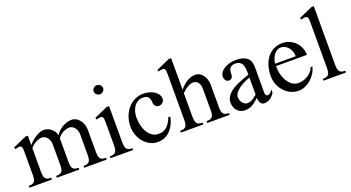

<svg xmlns="http://www.w3.org/2000/svg" viewBox="-49 -1254 3335 1822"><g transform="rotate(-20 1618.5 -343.0)"><path d="M87.9 -323.2Q87.9 -342.8 87.4 -356.7Q86.9 -370.6 84.2 -379.9Q81.5 -389.2 75.4 -393.6Q69.3 -397.9 58.1 -397.9Q50.3 -397.9 40.5 -396Q30.8 -394 17.1 -390.1L9.8 -408.2L147 -469.2H170.9V-374Q187 -393.1 207 -410.4Q227.1 -427.7 248.3 -440.7Q269.5 -453.6 290.8 -461.4Q312 -469.2 331.1 -469.2Q349.6 -469.2 368.7 -461.9Q387.7 -454.6 403.8 -441.7Q419.9 -428.7 431.4 -410.9Q442.9 -393.1 446.8 -372.1Q457.5 -392.1 475.6 -409.9Q493.7 -427.7 515.9 -440.9Q538.1 -454.1 562.7 -461.7Q587.4 -469.2 610.8 -469.2Q634.3 -469.2 655.3 -457.8Q676.3 -446.3 691.7 -426.8Q707 -407.2 716.1 -380.9Q725.1 -354.5 725.1 -325.2V-106.9Q725.1 -82.5 727.8 -65.7Q730.5 -48.8 738.3 -38.1Q746.1 -27.3 760.3 -22.7Q774.4 -18.1 796.9 -18.1V0H569.8V-18.1Q592.8 -18.1 606.9 -22.9Q621.1 -27.8 628.9 -38.6Q636.7 -49.3 639.4 -66.2Q642.1 -83 642.1 -106.9V-312Q642.1 -331.5 636 -348.9Q629.9 -366.2 619.6 -379.2Q609.4 -392.1 595.7 -399.7Q582 -407.2 566.9 -407.2Q549.8 -407.2 532.2 -402.1Q514.6 -397 498.5 -388.2Q482.4 -379.4 469.2 -367.4Q456.1 -355.5 448.2 -341.8V-106.9Q448.2 -82.5 450.9 -65.7Q453.6 -48.8 461.4 -38.1Q469.2 -27.3 483.4 -22.7Q497.6 -18.1 520 -18.1V0H293V-18.1Q315.9 -18.1 330.1 -22.9Q344.2 -27.8 352.1 -38.6Q359.9 -49.3 362.5 -66.2Q365.2 -83 365.2 -106.9V-312Q365.2 -331.5 359.1 -348.9Q353 -366.2 342.8 -379.2Q332.5 -392.1 318.8 -399.7Q305.2 -407.2 290 -407.2Q274.4 -407.2 257.3 -401.9Q240.2 -396.5 224.1 -387.7Q208 -378.9 194.1 -366.9Q180.2 -355 170.9 -341.8V-106.9Q170.9 -82.5 173.8 -65.7Q176.8 -48.8 184.6 -38.1Q192.4 -27.3 206.5 -22.7Q220.7 -18.1 243.2 -18.1V0H16.1V-18.1Q39.1 -18.1 53.2 -22.9Q67.4 -27.8 75 -38.6Q82.5 -49.3 85.2 -66.2Q87.9 -83 87.9 -106.9Z M949.2 -695.8Q959 -695.8 967.5 -692.1Q976.1 -688.5 982.7 -682.1Q989.3 -675.8 993.2 -667.5Q997.1 -659.2 997.1 -649.9Q997.1 -640.6 993.2 -632.3Q989.3 -624 982.7 -617.7Q976.1 -611.3 967.5 -607.7Q959 -604 949.2 -604Q939.5 -604 930.9 -607.7Q922.4 -611.3 915.8 -617.7Q909.2 -624 905.3 -632.3Q901.4 -640.6 901.4 -649.9Q901.4 -659.2 905.3 -667.5Q909.2 -675.8 915.8 -682.1Q922.4 -688.5 930.9 -692.1Q939.5 -695.8 949.2 -695.8ZM908.2 -323.2Q908.2 -342.8 907.7 -356.7Q907.2 -370.6 904.5 -379.9Q901.9 -389.2 895.8 -393.6Q889.6 -397.9 878.4 -397.9Q870.6 -397.9 860.6 -396Q850.6 -394 837.4 -390.1L830.1 -408.2L967.3 -469.2H991.2V-106.9Q991.2 -82.5 994.1 -65.7Q997.1 -48.8 1004.9 -38.1Q1012.7 -27.3 1026.6 -22.7Q1040.5 -18.1 1063 -18.1V0H835.9V-18.1Q858.9 -18.1 873 -22.9Q887.2 -27.8 895 -38.6Q902.8 -49.3 905.5 -66.2Q908.2 -83 908.2 -106.9Z M1312 9.8Q1271 9.8 1235.4 -8.1Q1199.7 -25.9 1172.9 -56.6Q1146 -87.4 1130.6 -128.9Q1115.2 -170.4 1115.2 -217.8Q1115.2 -270 1132.3 -315.9Q1149.4 -361.8 1178.7 -395.8Q1208 -429.7 1247.6 -449.5Q1287.1 -469.2 1332 -469.2Q1367.2 -469.2 1396.7 -460.9Q1426.3 -452.6 1447.8 -438Q1469.2 -423.3 1481.2 -403.3Q1493.2 -383.3 1493.2 -359.9Q1493.2 -349.6 1488.3 -340.3Q1483.4 -331.1 1475.6 -324Q1467.8 -316.9 1458 -313Q1448.2 -309.1 1438 -309.1Q1426.8 -309.1 1417.7 -313.5Q1408.7 -317.9 1402.3 -325.2Q1396 -332.5 1392.6 -341.6Q1389.2 -350.6 1389.2 -359.9Q1389.2 -376 1386 -389.6Q1382.8 -403.3 1375 -413.6Q1367.2 -423.8 1353.5 -429.4Q1339.8 -435.1 1318.8 -435.1Q1290.5 -435.1 1268.1 -422.6Q1245.6 -410.2 1230.2 -388.7Q1214.8 -367.2 1206.5 -338.4Q1198.2 -309.6 1198.2 -276.9Q1198.2 -232.9 1208.7 -193.4Q1219.2 -153.8 1238.3 -124.3Q1257.3 -94.7 1284.2 -77.4Q1311 -60.1 1344.2 -60.1Q1373.5 -60.1 1395.5 -69.6Q1417.5 -79.1 1434.1 -95.7Q1450.7 -112.3 1462.9 -134Q1475.1 -155.8 1484.9 -180.2L1503.9 -173.8Q1493.7 -130.4 1475.8 -96.2Q1458 -62 1433.6 -38.6Q1409.2 -15.1 1378.7 -2.7Q1348.1 9.8 1312 9.8Z M1700.2 -376Q1737.8 -422.9 1778.8 -446Q1819.8 -469.2 1862.3 -469.2Q1884.3 -469.2 1903.3 -458.3Q1922.4 -447.3 1936.5 -428.5Q1950.7 -409.7 1959 -384.3Q1967.3 -358.9 1967.3 -330.1V-106.9Q1967.3 -82.5 1970 -65.7Q1972.7 -48.8 1980.5 -38.1Q1988.3 -27.3 2002.4 -22.7Q2016.6 -18.1 2039.1 -18.1V0H1812V-18.1Q1835 -18.1 1849.1 -22.9Q1863.3 -27.8 1871.1 -38.6Q1878.9 -49.3 1881.6 -66.2Q1884.3 -83 1884.3 -106.9V-314.9Q1884.3 -360.4 1865.5 -383.8Q1846.7 -407.2 1817.4 -407.2Q1804.2 -407.2 1789.6 -402.6Q1774.9 -397.9 1759.5 -389.2Q1744.1 -380.4 1729 -368.2Q1713.9 -356 1700.2 -340.8V-106.9Q1700.2 -82.5 1703.1 -65.7Q1706.1 -48.8 1713.9 -38.1Q1721.7 -27.3 1735.6 -22.7Q1749.5 -18.1 1772 -18.1V0H1545.4V-18.1Q1568.4 -18.1 1582.5 -22.9Q1596.7 -27.8 1604.2 -38.6Q1611.8 -49.3 1614.5 -66.2Q1617.2 -83 1617.2 -106.9V-549.8Q1617.2 -569.3 1616.7 -583.5Q1616.2 -597.7 1613.5 -606.9Q1610.8 -616.2 1604.7 -620.6Q1598.6 -625 1587.4 -625Q1579.6 -625 1569.6 -623Q1559.6 -621.1 1546.4 -617.2L1539.1 -634.8L1676.3 -695.8H1700.2Z M2418.5 -86.9Q2418.5 -72.8 2423.8 -62.3Q2429.2 -51.8 2441.4 -51.8Q2458.5 -51.8 2470 -63.5Q2481.4 -75.2 2492.2 -91.8V-58.1Q2484.4 -44.4 2473.6 -32.2Q2462.9 -20 2449.5 -10.7Q2436 -1.5 2419.9 4.2Q2403.8 9.8 2385.3 9.8Q2372.1 9.8 2362.5 2.9Q2353 -3.9 2347.2 -14.4Q2341.3 -24.9 2338.4 -37.8Q2335.4 -50.8 2335.4 -63Q2320.8 -50.3 2306.6 -37.6Q2292.5 -24.9 2275.9 -14.2Q2259.3 -3.4 2239 3.2Q2218.8 9.8 2192.4 9.8Q2167.5 9.8 2147.7 1Q2127.9 -7.8 2114 -23.2Q2100.1 -38.6 2092.8 -59.6Q2085.4 -80.6 2085.4 -105Q2085.4 -131.8 2096.4 -154.1Q2107.4 -176.3 2126.2 -194.6Q2145 -212.9 2169.9 -227.8Q2194.8 -242.7 2222.4 -255.1Q2250 -267.6 2279.1 -277.8Q2308.1 -288.1 2335.4 -297.9V-326.2Q2335.4 -357.4 2329.8 -379.2Q2324.2 -400.9 2313.7 -414.1Q2303.2 -427.2 2288.1 -433.1Q2272.9 -439 2254.4 -439Q2233.4 -439 2220 -432.9Q2206.5 -426.8 2199 -417Q2191.4 -407.2 2188.7 -394.8Q2186 -382.3 2186 -369.1Q2186 -356.9 2184.3 -345.9Q2182.6 -335 2178 -326.4Q2173.3 -317.9 2165.3 -313Q2157.2 -308.1 2145 -308.1Q2125.5 -308.1 2113.3 -323.2Q2101.1 -338.4 2101.1 -361.8Q2101.1 -384.8 2114.7 -404.3Q2128.4 -423.8 2151.6 -438.2Q2174.8 -452.6 2205.3 -460.9Q2235.8 -469.2 2270 -469.2Q2311 -469.2 2339.4 -460.4Q2367.7 -451.7 2385.3 -435.8Q2402.8 -419.9 2410.6 -397.5Q2418.5 -375 2418.5 -347.2ZM2335.4 -268.1Q2308.6 -258.8 2279.3 -244.9Q2250 -231 2225.3 -213.4Q2200.7 -195.8 2184.6 -174.6Q2168.5 -153.3 2168.5 -128.9Q2168.5 -111.8 2174.1 -96.9Q2179.7 -82 2189.2 -70.6Q2198.7 -59.1 2210.9 -52.5Q2223.1 -45.9 2236.3 -45.9Q2250 -45.9 2262.7 -49.8Q2275.4 -53.7 2287.4 -60.8Q2299.3 -67.9 2311 -76.9Q2322.8 -85.9 2335.4 -96.2Z M2734.9 9.8Q2692.4 9.8 2655.3 -7.8Q2618.2 -25.4 2590.3 -55.4Q2562.5 -85.4 2546.4 -126Q2530.3 -166.5 2530.3 -212.9Q2530.3 -268.6 2544.9 -315.4Q2559.6 -362.3 2586.4 -396.5Q2613.3 -430.7 2651.4 -450Q2689.5 -469.2 2735.8 -469.2Q2776.9 -469.2 2811 -454.6Q2845.2 -439.9 2869.9 -414.8Q2894.5 -389.6 2908.2 -356Q2921.9 -322.3 2921.9 -284.2H2609.9Q2609.9 -237.8 2620.8 -196.8Q2631.8 -155.8 2651.4 -125.5Q2670.9 -95.2 2698 -77.6Q2725.1 -60.1 2757.8 -60.1Q2784.7 -60.1 2810.5 -68.4Q2836.4 -76.7 2857.7 -90.8Q2878.9 -105 2894 -123.8Q2909.2 -142.6 2915 -164.1L2933.1 -161.1Q2924.3 -126 2904.3 -94.7Q2884.3 -63.5 2857.4 -40.3Q2830.6 -17.1 2798.8 -3.7Q2767.1 9.8 2734.9 9.8ZM2817.9 -308.1Q2817.9 -334.5 2809.6 -357.4Q2801.3 -380.4 2786.6 -397.7Q2772 -415 2752.2 -425Q2732.4 -435.1 2710 -435.1Q2691.4 -435.1 2674.1 -425Q2656.7 -415 2643.3 -397.7Q2629.9 -380.4 2620.8 -357.4Q2611.8 -334.5 2609.9 -308.1Z M3141.1 -106.9Q3141.1 -82.5 3143.8 -65.7Q3146.5 -48.8 3154.3 -38.1Q3162.1 -27.3 3176.3 -22.7Q3190.4 -18.1 3212.9 -18.1V0H2985.8V-18.1Q3008.8 -18.1 3022.9 -22.9Q3037.1 -27.8 3044.9 -38.6Q3052.7 -49.3 3055.4 -66.2Q3058.1 -83 3058.1 -106.9V-549.8Q3058.1 -569.3 3057.6 -583.5Q3057.1 -597.7 3054.2 -606.9Q3051.3 -616.2 3045.2 -620.6Q3039.1 -625 3027.8 -625Q3020.5 -625 3010.5 -623Q3000.5 -621.1 2986.8 -617.2L2980 -634.8L3117.2 -695.8H3141.1Z"/></g></svg>

Font: Tunjung putih
Style: Regular
Weight: 400
Designer: R.S. Wihananto
Foundry: R.S. Wihananto
Version: Version 2.0.1